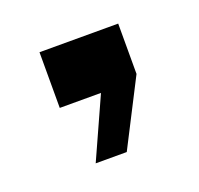

<svg xmlns="http://www.w3.org/2000/svg" viewBox="-56 -164 350 337"><g transform="rotate(-20 119.5 4.5)"><path d="M46 0V-104H193V-10L130 113H72L123 0Z"/></g></svg>

Font: Big Shoulders Text Medium
Style: Regular
Weight: 500
Designer: Patric King
Foundry: XO Type Co
Version: Version 1.000; ttfautohint (v1.8.2)